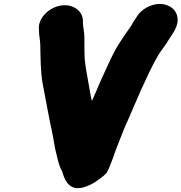

<svg xmlns="http://www.w3.org/2000/svg" viewBox="-20 -786 933 987"><path d="M211.7 -714.6C189.7 -691.5 179 -666.4 179.7 -639.4L180.5 -628.6C180.4 -599.2 186 -585.7 187.1 -556.6C188.7 -487.6 188 -419.7 199.2 -356.8C215.7 -269.6 233.9 -169.8 252.2 -85.9C257.7 -56.1 262.7 -19 270.5 7.7C278.3 39.7 284.3 69.8 299.2 94.1C309.8 132.5 328.7 181.4 380.8 181.4C407.9 181.4 442.6 165.8 461.7 154.4C481.6 142.4 513.2 118.9 527.2 104C551 63.6 569.5 -5.1 591 -55.3C607.9 -97.6 621 -133.7 639.4 -172.3C655.3 -208.2 689.1 -288.6 706.1 -326.2C735.4 -389.5 762.5 -450.4 794.7 -504.4L811.7 -529.6C823.9 -548 835.5 -560.1 845.6 -579.1C868.6 -614.8 900.9 -654.5 891.7 -699.7C886.3 -726.1 870.9 -745 845.5 -756.4C787.2 -782.6 717.8 -749 688.3 -707.8C674.8 -687.8 659.5 -664.8 647.2 -642.1L646 -641.2C633 -624 614.8 -597.2 602.3 -577.3C561 -517.9 532.3 -443.8 498.5 -373C485.8 -345.3 469 -301.9 452.3 -266.8C445.3 -295.2 440.6 -326.5 436.2 -351.4C429.2 -392.1 419.1 -440.4 415.4 -482.8C413.2 -518.2 414.6 -567.1 413.6 -598.9C412.7 -627.4 407.4 -642.9 406.2 -667.3L406.4 -678.1C405.8 -705.1 394 -726.4 371.1 -742C322.1 -775.4 251.7 -756.7 211.7 -714.6Z"/></svg>

Font: Smoothie
Style: BlkIt
Weight: 900
Foundry: Cannot Into Space Fonts
Version: Version 0.8